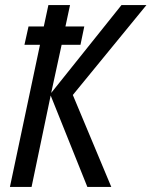

<svg xmlns="http://www.w3.org/2000/svg" viewBox="-20 -734 595 754"><path d="M19 0H104L179 -359L323 0H417L266 -361L555 -714H457L181 -369L222 -558H296L311 -630H237L255 -714H170L152 -630H92L76 -558H137Z"/></svg>

Font: Noto Sans Display SemiCondensed
Style: Italic
Weight: 400
Width: 4
Italic angle: -12°
Designer: Monotype Design Team
Foundry: Monotype Imaging Inc.
Version: Version 1.900